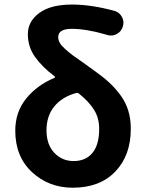

<svg xmlns="http://www.w3.org/2000/svg" viewBox="-20 -832 655 865"><path d="M311.5 -106.4Q366.2 -106.4 396.5 -143.1Q426.8 -179.7 426.8 -252Q426.8 -300.8 403.3 -337.9Q379.9 -375 335.9 -410.2Q330.1 -415 323.2 -413.1Q259.8 -395.5 224.6 -352.5Q189.5 -309.6 189.5 -245.1Q189.5 -180.7 224.6 -143.6Q259.8 -106.4 311.5 -106.4ZM495.1 -783.2Q517.6 -777.3 529.3 -755.9Q536.1 -743.2 536.1 -729.5Q536.1 -720.7 533.2 -711.9Q526.4 -689.5 505.9 -678.7Q493.2 -671.9 479.5 -671.9Q470.7 -671.9 462.9 -674.8Q369.1 -702.1 303.7 -702.1Q242.2 -702.1 242.2 -665Q242.2 -651.4 249.5 -638.7Q256.8 -626 274.9 -609.9Q293 -593.8 307.6 -583Q322.3 -572.3 354 -550.3Q385.7 -528.3 402.3 -515.6Q443.4 -486.3 470.7 -461.4Q498 -436.5 522 -404.3Q545.9 -372.1 557.6 -334.5Q569.3 -296.9 569.3 -252Q569.3 -131.8 499.5 -59.1Q429.7 13.7 307.6 13.7Q200.2 13.7 124.5 -56.2Q48.8 -126 48.8 -243.2Q48.8 -327.1 97.7 -387.7Q146.5 -448.2 225.6 -481.4Q227.5 -482.4 227.5 -484.9Q227.5 -487.3 225.6 -488.3Q169.9 -530.3 137.7 -575.7Q105.5 -621.1 105.5 -678.2Q105.5 -735.4 156.7 -773.4Q208 -811.5 304.7 -811.5Q390.6 -811.5 495.1 -783.2Z"/></svg>

Font: Gen Jyuu Gothic P Bold
Style: Bold
Weight: 700
Designer: [Source Han Sans]
Ryoko NISHIZUKA  (kana & ideographs); Paul D. Hunt (Latin, Greek & Cyrillic); Wenlong ZHANG  (bopomofo
Version: Version 1.002.20150607